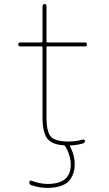

<svg xmlns="http://www.w3.org/2000/svg" viewBox="-20 -710 540 950"><path d="M80.1 -480.5Q70.3 -480.5 70.3 -490.2Q70.3 -500 80.1 -500H184.6Q189.5 -500 190.4 -504.9V-679.7Q190.4 -689.5 200.2 -689.9Q210 -690.4 210 -679.7V-504.9Q210 -500 214.8 -500H400.4Q410.2 -500 410.2 -490.2Q410.2 -480.5 400.4 -480.5H214.8Q210 -480.5 210 -474.6V-129.9Q210 -57.6 231.9 -33.7Q253.9 -9.8 320.3 -9.8Q355.5 -9.8 389.6 -19.5Q393.6 -20.5 397 -18.6Q400.4 -16.6 400.4 -12.7Q400.4 -2.9 389.6 0Q357.4 8.8 328.1 9.8Q324.2 9.8 326.2 13.7Q350.6 59.6 349.6 105.5Q349.6 124 344.7 141.6Q339.8 159.2 327.1 178.2Q314.5 197.3 285.2 208.5Q255.9 219.7 214.8 219.7Q173.8 219.7 134.8 206.1Q125 203.1 125 191.4Q125 187.5 127.9 185.1Q130.9 182.6 134.8 183.6Q172.9 199.2 214.8 200.2Q330.1 200.2 330.1 105.5Q330.1 58.6 302.7 13.7Q299.8 8.8 293.9 8.8Q235.4 4.9 212.9 -25.9Q190.4 -56.6 190.4 -129.9V-474.6Q190.4 -479.5 184.6 -480.5Z"/></svg>

Font: Rounded Mgen+ 1mn thin
Style: Regular
Weight: 100
Designer: [Source Han Sans]
Ryoko NISHIZUKA  (kana & ideographs); Paul D. Hunt (Latin, Greek & Cyrillic); Wenlong ZHANG  (bopomofo
Version: Version 1.059.20150602